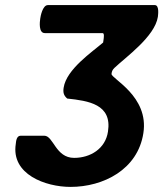

<svg xmlns="http://www.w3.org/2000/svg" viewBox="-20 -540 641 754"><path d="M42 25C23 145 159 194 257 194C386 194 521 126 543 -17C566 -163 415 -232 418 -250C419 -259 421 -265 429 -273C473 -315 588 -396 600 -474C601 -483 606 -520 588 -520H168C147 -520 139 -475 138 -467C136 -454 131 -410 156 -410H383C391 -410 387 -389 387 -387L385 -373C342 -336 241 -268 230 -196C227 -177 230 -165 244 -153C327 -144 421 -131 404 -23C394 44 335 80 271 80C198 80 190 -7 154 -7H61C44 -7 43 17 42 25Z"/></svg>

Font: Asimov Print
Style: CIt
Weight: 500
Designer: Google
Version: Version 2.000980: 2014